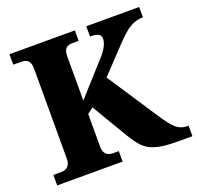

<svg xmlns="http://www.w3.org/2000/svg" viewBox="-125 -848 1010 982"><g transform="rotate(-20 380.0 -357.0)"><path d="M24 0V-57H67Q81 -57 92 -62Q103 -67 110 -79Q117 -91 117 -112V-603Q117 -624 110.5 -635.5Q104 -647 93.5 -652Q83 -657 70 -657H24V-714H380V-657H342Q330 -657 319.5 -652Q309 -647 303.5 -635Q298 -623 298 -601V-362L441 -521Q463 -544 475.5 -561.5Q488 -579 494.5 -594.5Q501 -610 501 -625Q501 -643 488 -650.5Q475 -658 442 -658V-714H730V-658Q701 -658 676 -647Q651 -636 628.5 -616.5Q606 -597 582 -572L450 -432L641 -142Q663 -110 680 -91.5Q697 -73 714.5 -65Q732 -57 755 -57H760V0H683Q627 0 590.5 -6Q554 -12 529 -25.5Q504 -39 486 -60.5Q468 -82 449 -113L330 -313L298 -289V-113Q298 -92 304.5 -79.5Q311 -67 323 -62Q335 -57 348 -57H380V0Z"/></g></svg>

Font: Noto Serif Gujarati ExtraBold
Style: Regular
Weight: 800
Version: Version 2.102